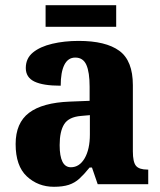

<svg xmlns="http://www.w3.org/2000/svg" viewBox="-20 -707 616 737"><path d="M187 10Q126 10 83 -30Q40 -70 40 -154Q40 -235 91.5 -274Q143 -313 248 -317L324 -320V-374Q324 -430 311.5 -458Q299 -486 269 -486Q241 -486 227 -458Q213 -430 213 -378Q145 -378 112 -394Q79 -410 79 -446Q79 -483 106.5 -505.5Q134 -528 180.5 -539Q227 -550 282 -550Q386 -550 438 -512Q490 -474 490 -380V-126Q490 -85 502 -70.5Q514 -56 546 -56H549V0H355L333 -64H324Q303 -38 285 -21.5Q267 -5 244 2.5Q221 10 187 10ZM252 -65Q285 -65 305 -99.5Q325 -134 325 -191V-265L291 -262Q244 -258 226.5 -230.5Q209 -203 209 -150Q209 -65 252 -65ZM155 -604V-687H426V-604Z"/></svg>

Font: Noto Serif Ethiopic SemiCondensed ExtraBold
Style: Regular
Weight: 800
Width: 4
Designer: Monotype Design Team
Foundry: Monotype Imaging Inc.
Version: Version 2.102; ttfautohint (v1.8.4.7-5d5b)